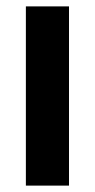

<svg xmlns="http://www.w3.org/2000/svg" viewBox="-20 -581 298 601"><path d="M196 0H61V-561H196Z"/></svg>

Font: Open Sauce One
Style: Bold
Weight: 700
Designer: Alfredo Marco Pradil
Foundry: Creative Sauce Fz LLC
Version: Version 1.477